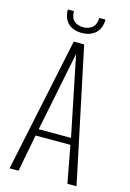

<svg xmlns="http://www.w3.org/2000/svg" viewBox="-144 -1050 755 1119"><g transform="rotate(15 234.0 -491.0)"><path d="M32 0 202 -810H265L436 0H381L339 -224H129L86 0ZM137 -264H332L234 -744ZM233 -871Q183 -871 152.5 -898Q122 -925 120 -982H157Q158 -939 180 -922Q202 -905 233 -905Q264 -905 286 -922Q308 -939 311 -982H348Q346 -925 314.5 -898Q283 -871 233 -871Z"/></g></svg>

Font: Oswald ExtraLight
Style: Regular
Weight: 250
Designer: Vernon Adams
Foundry: Vernon Adams
Version: Version 4.100; ttfautohint (v1.8.1.43-b0c9)